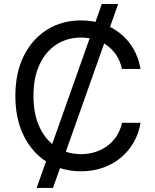

<svg xmlns="http://www.w3.org/2000/svg" viewBox="-20 -839 769 952"><path d="M161.6 92.8 484.9 -819.3H565.9L242.7 92.8ZM381.8 10.3Q287.1 10.3 213.4 -35.6Q139.6 -81.5 97.9 -165.5Q56.2 -249.5 56.2 -363.3Q56.2 -478 97.9 -561.8Q139.6 -645.5 213.4 -691.7Q287.1 -737.8 381.8 -737.8Q437.5 -737.8 486.8 -721.4Q536.1 -705.1 575.4 -673.8Q614.7 -642.6 640.9 -598.1Q667 -553.7 676.8 -497.1H584.5Q576.7 -535.2 557.9 -564Q539.1 -592.8 511.7 -612.8Q484.4 -632.8 451.4 -642.8Q418.5 -652.8 381.8 -652.8Q314 -652.8 260.5 -618.7Q207 -584.5 176.5 -519.8Q146 -455.1 146 -363.3Q146 -272 176.8 -207.3Q207.5 -142.6 261 -108.6Q314.5 -74.7 381.8 -74.7Q418.5 -74.7 451.4 -85Q484.4 -95.2 511.5 -115Q538.6 -134.8 557.6 -163.6Q576.7 -192.4 585 -230H676.8Q667.5 -174.3 641.1 -130.1Q614.7 -85.9 575.7 -54.4Q536.6 -22.9 487.3 -6.3Q438 10.3 381.8 10.3Z"/></svg>

Font: Inter 18pt
Style: Regular
Weight: 400
Designer: Rasmus Andersson
Foundry: rsms
Version: Version 4.001;git-66647c0bb